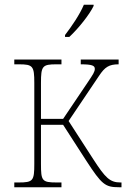

<svg xmlns="http://www.w3.org/2000/svg" viewBox="-20 -786 541 806"><path d="M253 -631H271C311 -668 357 -727 373 -761V-766H332C315 -725 280 -674 253 -639ZM40 0H238V-20H218C156 -20 152 -27 152 -98V-262H245L343 -110C407 -12 421 0 479 0H490V-20H486C441 -20 422 -40 372 -117L268 -278L396 -468C420 -504 437 -516 478 -516V-536H319V-516C368 -516 378 -510 378 -497C378 -485 371 -474 348 -440L245 -287H152V-438C152 -509 158 -516 217 -516H238V-536H40V-516H59C118 -516 124 -509 124 -438V-98C124 -27 119 -20 58 -20H40Z"/></svg>

Font: Noto Serif SemiCondensed Thin
Style: Regular
Weight: 100
Width: 4
Designer: Monotype Design Team
Foundry: Monotype Imaging Inc.
Version: Version 2.015